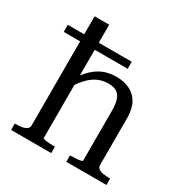

<svg xmlns="http://www.w3.org/2000/svg" viewBox="-170 -878 978 1015"><g transform="rotate(30 319.0 -370.5)"><path d="M618 0H373V-39H374Q388 -39 405 -40Q422 -41 434.5 -43.5Q447 -46 447 -49V-355Q447 -396 438 -421.5Q429 -447 410 -458.5Q391 -470 360 -470Q323 -470 292 -454.5Q261 -439 234 -408.5Q207 -378 182 -334L158 -359Q190 -413 221.5 -449Q253 -485 291 -503.5Q329 -522 378 -522Q426 -522 461.5 -504.5Q497 -487 516.5 -451.5Q536 -416 536 -361V-75Q536 -61 546.5 -53Q557 -45 575 -42Q593 -39 616 -39H618ZM118 -741H207V-49Q207 -46 218.5 -43.5Q230 -41 247 -40Q264 -39 279 -39H281V0H36V-39H37Q61 -39 79 -42Q97 -45 107.5 -53Q118 -61 118 -75ZM408 -631V-588H18V-631Z"/></g></svg>

Font: Roboto Serif 72pt
Style: Regular
Weight: 400
Designer: Greg Gazdowicz
Foundry: Commercial Type
Version: Version 1.008